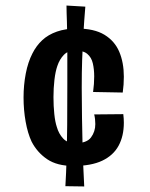

<svg xmlns="http://www.w3.org/2000/svg" viewBox="-20 -628 540 693"><path d="M245 -29Q186 -29 150 -53.5Q114 -78 94 -117Q80 -147 72.5 -189Q65 -231 65 -276Q65 -321 73 -362.5Q81 -404 97 -435Q111 -463 132.5 -483Q154 -503 185.5 -514Q217 -525 258 -525Q320 -525 357 -502.5Q394 -480 410.5 -441Q427 -402 427 -351Q427 -337 426 -322.5Q425 -308 423 -294L316 -296Q318 -311 319 -325Q320 -339 320 -352Q320 -378 315 -399.5Q310 -421 295 -433.5Q280 -446 252 -446Q226 -446 210.5 -430Q195 -414 187 -390Q180 -370 176.5 -340Q173 -310 173 -277.5Q173 -245 176 -216.5Q179 -188 185 -170Q192 -145 208 -128Q224 -111 251 -111Q293 -111 308.5 -132Q324 -153 324 -180Q324 -189 323 -198Q322 -207 320 -215L425 -216Q426 -208 426.5 -200Q427 -192 427 -185Q427 -137 408 -102Q389 -67 349 -48Q309 -29 245 -29ZM284 45 216 44Q217 24 218.5 -4.5Q220 -33 221 -75Q222 -117 222.5 -177.5Q223 -238 223 -322Q223 -389 223 -433Q223 -477 222.5 -505Q222 -533 221.5 -550Q221 -567 220.5 -580Q220 -593 220 -608L288 -604Q286 -581 284 -553Q282 -525 280 -490.5Q278 -456 276.5 -412Q275 -368 275 -311Q275 -254 276 -201.5Q277 -149 278 -102.5Q279 -56 281 -18.5Q283 19 284 45Z"/></svg>

Font: Truculenta
Style: Bold
Weight: 700
Designer: Ivan Castro, Eva Sanz & Omnibus-Type Team
Foundry: Omnibus-Type
Version: Version 1.002